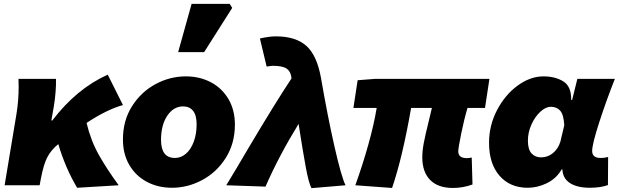

<svg xmlns="http://www.w3.org/2000/svg" viewBox="-20 -963 3216 998"><path d="M77 -513Q77 -541 76 -553H271Q272 -525 269 -486Q266 -447 260 -411L247 -337H252Q378 -502 540 -575L619 -417Q534 -393 430 -324Q452 -232 494 -157.5Q536 -83 597 0L381 13Q320 -89 283 -214Q245 -183 225.5 -145Q206 -107 192 -32L186 0H4L66 -373Q77 -441 77 -513Z M619 -238Q619 -336 666 -410.5Q713 -485 788 -525.5Q863 -566 946 -566Q1018 -566 1076 -535.5Q1134 -505 1167.5 -448Q1201 -391 1201 -315Q1201 -218 1154 -143Q1107 -68 1031.5 -27.5Q956 13 874 13Q802 13 744 -17.5Q686 -48 652.5 -105Q619 -162 619 -238ZM1002 -317Q1002 -364 983.5 -387Q965 -410 932 -410Q882 -410 849.5 -361.5Q817 -313 817 -236Q817 -142 889 -142Q921 -142 946.5 -164Q972 -186 987 -226Q1002 -266 1002 -317ZM976 -943H1174L1187 -922L1041 -692H906Z M1532 -319Q1431 -155 1360 7L1156 0Q1213 -93 1267 -186Q1410 -427 1495 -555L1494 -564Q1490 -593 1469 -607Q1448 -621 1396 -621Q1390 -621 1383.5 -619.5Q1377 -618 1366 -617L1331 -763Q1380 -774 1414 -774Q1517 -774 1572.5 -724.5Q1628 -675 1649 -555Q1682 -363 1718 -204Q1754 -45 1776 0L1599 15Q1585 -10 1569.5 -93.5Q1554 -177 1532 -319Z M2175 -145Q2175 -179 2183 -221Q2191 -263 2208 -331L2225 -402H2117Q2072 -144 2018 14L1827 0Q1866 -109 1895 -213Q1924 -317 1938 -402H1817L1839 -546L1929 -553H2524L2501 -402H2410Q2392 -341 2377 -267Q2362 -193 2362 -176Q2362 -141 2407 -141Q2413 -141 2419 -142Q2425 -143 2432 -144L2436 -4Q2386 14 2335 14Q2256 14 2215.5 -28Q2175 -70 2175 -145Z M2522 -221Q2522 -311 2563.5 -390.5Q2605 -470 2670.5 -518Q2736 -566 2805 -566Q2866 -566 2908 -540Q2950 -514 2949 -444H2954L2981 -553H3176Q3132 -442 3095 -328Q3058 -214 3058 -178Q3058 -142 3102 -142Q3114 -142 3123.5 -143.5Q3133 -145 3141 -147L3140 -1Q3101 13 3046 13Q2979 13 2941 -12.5Q2903 -38 2903 -89V-82H2899Q2872 -35 2823 -11Q2774 13 2723 13Q2631 13 2576.5 -49.5Q2522 -112 2522 -221ZM2893 -227 2913 -312Q2910 -367 2892 -387.5Q2874 -408 2843 -408Q2817 -408 2789 -382.5Q2761 -357 2742.5 -316Q2724 -275 2724 -232Q2724 -186 2743 -165.5Q2762 -145 2792 -145Q2827 -145 2854 -167Q2881 -189 2893 -227Z"/></svg>

Font: Nebula Sans Black
Style: Regular
Weight: 900
Italic angle: -9°
Designer: Paul D. Hunt for Adobe (as Source Sans)
Foundry: Nebula Entertainment & Broadcasting LLC
Version: Version 1.010